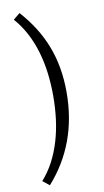

<svg xmlns="http://www.w3.org/2000/svg" viewBox="-105 -838 577 1067"><g transform="rotate(-10 183.5 -304.0)"><path d="M48.8 151.9Q86.9 108.9 113.8 57.4Q140.6 5.9 157.7 -52Q174.8 -109.9 182.9 -173.3Q190.9 -236.8 190.9 -304.2Q190.9 -372.1 182.9 -435.3Q174.8 -498.5 157.7 -555.9Q140.6 -613.3 113.8 -664.3Q86.9 -715.3 48.8 -758.8L86.4 -789.6Q131.8 -738.8 165.8 -684.8Q199.7 -630.9 222.4 -572Q245.1 -513.2 256.3 -448.5Q267.6 -383.8 267.6 -311.5Q267.6 -21 86.4 182.1Z"/></g></svg>

Font: Proza Libre
Style: Light
Weight: 300
Designer: Jasper de Waard
Foundry: Jasper de Waard
Version: Version 1.000; ttfautohint (v1.4.1.8-43bc)